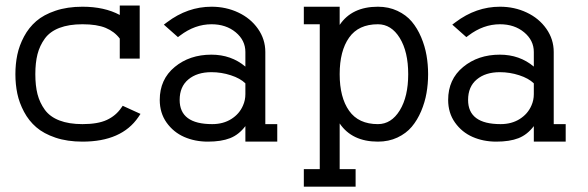

<svg xmlns="http://www.w3.org/2000/svg" viewBox="-20 -513 2161 706"><path d="M493.7 -297.4H420.4V-371.1Q400.9 -397 368.7 -410.4Q336.4 -423.8 283.2 -423.8Q233.4 -423.8 198.5 -410.4Q163.6 -397 144.8 -371.1Q126 -345.2 117.9 -313.7Q109.9 -282.2 109.9 -240.2Q109.9 -198.2 117.9 -166.7Q126 -135.3 144.8 -109.4Q163.6 -83.5 198.5 -70.1Q233.4 -56.6 283.2 -56.6Q339.8 -56.6 372.8 -72Q405.8 -87.4 425.3 -115.7L431.2 -124L496.6 -94.2L488.8 -82.5Q427.2 7.8 283.2 7.8Q227.5 7.8 184.1 -6.8Q140.6 -21.5 113.3 -45.2Q85.9 -68.8 68.4 -101.8Q50.8 -134.8 43.7 -168.7Q36.6 -202.6 36.6 -240.2Q36.6 -277.8 43.7 -311.8Q50.8 -345.7 68.4 -378.7Q85.9 -411.6 113.3 -435.3Q140.6 -459 184.1 -473.6Q227.5 -488.3 283.2 -488.3Q363.8 -488.3 420.4 -458V-492.7H493.7Z M882.3 -206.5Q863.3 -225.1 828.6 -236.3Q793.9 -247.6 757.3 -247.6Q704.6 -247.6 672.6 -220.9Q640.6 -194.3 640.6 -145.5Q640.6 -56.6 760.3 -56.6Q800.8 -56.6 830.6 -75.4Q860.4 -94.2 873.5 -125Q882.3 -144.5 882.3 -167ZM955.6 -321.8V-56.6H999.5V7.8H882.3V-49.3Q858.4 -17.6 825.9 -4.9Q793.5 7.8 744.1 7.8Q696.8 7.8 657.2 -9.5Q617.7 -26.9 592.5 -62.3Q567.4 -97.7 567.4 -145.5Q567.4 -221.2 622.3 -266.6Q677.2 -312 757.3 -312Q830.1 -312 882.3 -268.1V-321.8Q882.3 -364.7 846.7 -394.3Q811 -423.8 757.8 -423.8Q696.8 -423.8 642.1 -382.3L634.3 -376.5L582.5 -422.4L594.2 -431.2Q669.9 -488.3 757.8 -488.3Q811 -488.3 856.2 -467Q901.4 -445.8 928.5 -407.2Q955.6 -368.7 955.6 -321.8Z M1369.6 -423.8Q1418.9 -423.8 1450 -373.3Q1481 -322.8 1481 -240.2Q1481 -157.7 1450 -107.2Q1418.9 -56.6 1369.6 -56.6Q1298.3 -56.6 1263.7 -105.7Q1229 -154.8 1229 -240.2Q1229 -325.7 1263.7 -374.8Q1298.3 -423.8 1369.6 -423.8ZM1097.2 -488.3V-423.8H1155.8V108.9H1097.2V173.3H1287.6V108.9H1229V-59.1Q1274.4 7.8 1369.6 7.8Q1409.2 7.8 1441.4 -7.3Q1473.6 -22.5 1494.1 -46.9Q1514.6 -71.3 1528.6 -104.2Q1542.5 -137.2 1548.3 -170.9Q1554.2 -204.6 1554.2 -240.2Q1554.2 -275.9 1548.3 -309.6Q1542.5 -343.3 1528.6 -376.2Q1514.6 -409.2 1494.1 -433.6Q1473.6 -458 1441.4 -473.1Q1409.2 -488.3 1369.6 -488.3Q1273.9 -488.3 1229 -421.4V-488.3Z M1942.9 -206.5Q1923.8 -225.1 1889.2 -236.3Q1854.5 -247.6 1817.9 -247.6Q1765.1 -247.6 1733.2 -220.9Q1701.2 -194.3 1701.2 -145.5Q1701.2 -56.6 1820.8 -56.6Q1861.3 -56.6 1891.1 -75.4Q1920.9 -94.2 1934.1 -125Q1942.9 -144.5 1942.9 -167ZM2016.1 -321.8V-56.6H2060.1V7.8H1942.9V-49.3Q1918.9 -17.6 1886.5 -4.9Q1854 7.8 1804.7 7.8Q1757.3 7.8 1717.8 -9.5Q1678.2 -26.9 1653.1 -62.3Q1627.9 -97.7 1627.9 -145.5Q1627.9 -221.2 1682.9 -266.6Q1737.8 -312 1817.9 -312Q1890.6 -312 1942.9 -268.1V-321.8Q1942.9 -364.7 1907.2 -394.3Q1871.6 -423.8 1818.4 -423.8Q1757.3 -423.8 1702.6 -382.3L1694.8 -376.5L1643.1 -422.4L1654.8 -431.2Q1730.5 -488.3 1818.4 -488.3Q1871.6 -488.3 1916.7 -467Q1961.9 -445.8 1989 -407.2Q2016.1 -368.7 2016.1 -321.8Z"/></svg>

Font: AzarMehrMonospaced
Style: SerifBold
Weight: 1
Designer: Amin Abedi
Version: Version 1.00